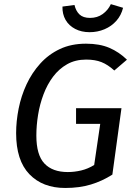

<svg xmlns="http://www.w3.org/2000/svg" viewBox="-20 -917 665 949"><path d="M405.2 -701.1Q472.3 -701.1 520.4 -680.6Q568.5 -660 607.5 -622L545 -568.5Q513 -597.5 481.5 -610Q450.1 -622.5 406.1 -622.5Q352.2 -622.5 311.8 -599.5Q271.4 -576.6 242.4 -538.1Q213.5 -499.6 195.1 -450.7Q176.6 -401.7 168.2 -349.3Q159.7 -296.9 159.7 -247Q159.7 -151.2 199.5 -108.9Q239.4 -66.6 315 -66.6Q347.9 -66.6 381.3 -74.5Q414.6 -82.5 445.5 -101.4L475.4 -304.7H355.9L355.9 -382.3H580.4L535.4 -54Q485.3 -22 429.2 -5Q373 12.1 302.1 12.1Q190.7 12.1 125.2 -56Q59.7 -124 59.7 -259Q59.7 -318 72.2 -380.6Q84.7 -443.1 111.2 -500.1Q137.7 -557.1 178.8 -602.6Q219.8 -648.1 275.9 -674.6Q332 -701.1 405.2 -701.1ZM422.9 -757.9Q382.7 -757.9 351.7 -774Q320.6 -790.1 304.1 -818.7Q287.7 -847.4 288.7 -884.5L348.1 -892.5Q355 -862.6 373 -845.5Q391 -828.5 425 -828.5Q461 -828.5 487.4 -847.5Q513.9 -866.5 527.9 -896.5L588.3 -878.5Q579.3 -841.4 555.3 -814.3Q531.2 -787.1 496.7 -772.5Q462.1 -757.9 422.9 -757.9Z"/></svg>

Font: Fira Sans Variable
Style: Italic
Weight: 397
Italic angle: -8°
Designer: Carrois Corporate & Edenspiekermann AG
Foundry: Carrois Corporate GbR & Edenspiekermann AG
Version: Version 4.202